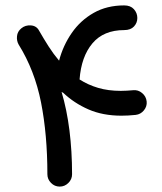

<svg xmlns="http://www.w3.org/2000/svg" viewBox="-20 -648 603 714"><path d="M59.1 -542.5Q74.2 -555.2 95.2 -553.5Q116.2 -551.8 125.5 -533.7Q142.6 -503.9 160.6 -475.6Q178.7 -447.3 199.7 -422.4Q214.4 -478.5 246.8 -525.4Q279.3 -572.3 328.4 -600.1Q377.4 -627.9 441.9 -627.9Q465.3 -627.9 478 -613.8Q490.7 -599.6 490.7 -581.1Q490.7 -563 478.3 -549.6Q465.8 -536.1 441.9 -536.1Q365.2 -536.1 323.7 -486.8Q282.2 -437.5 275.9 -352.5Q307.1 -332.5 344.7 -321.3Q382.3 -310.1 429.2 -310.1Q440.4 -310.1 451.7 -310.8Q462.9 -311.5 475.1 -312.5Q493.7 -314.5 508.5 -302Q523.4 -289.6 525.4 -270.5Q527.3 -252.4 515.1 -237.5Q502.9 -222.7 484.4 -220.7Q456.5 -217.8 431.6 -217.8Q362.3 -217.8 308.8 -241.2Q255.4 -264.6 215.3 -302.7Q211.9 -304.2 209 -306.2Q228.5 -240.7 238.3 -163.1Q248 -85.4 248 0Q248 18.6 234.4 32.2Q220.7 45.9 202.1 45.9Q183.1 45.9 169.7 32.2Q156.2 18.6 156.2 0Q156.2 -147.5 132.6 -267.1Q108.9 -386.7 49.3 -482.4Q41.5 -496.1 43.2 -513.4Q44.9 -530.8 59.1 -542.5Z"/></svg>

Font: Mikhak-DS1-FD Medium
Style: Regular
Weight: 500
Designer: Amin Abedi
Version: Version 3.2